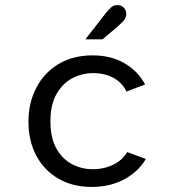

<svg xmlns="http://www.w3.org/2000/svg" viewBox="-20 -726 672 758"><path d="M342.2 12Q265.8 12 209.4 -21.4Q153 -54.7 122.6 -112.8Q92.3 -170.8 92.3 -245.5Q92.3 -319.5 123 -378.9Q153.6 -438.4 210.6 -472.9Q267.5 -507.4 345.9 -507.4Q417.3 -507.4 470.6 -476.8Q523.9 -446.3 553 -392.4L479.5 -364.6Q462 -400.1 427.6 -418.8Q393.2 -437.4 347.4 -437.4Q304.6 -437.4 266 -417.4Q227.5 -397.3 203.3 -355.3Q179.1 -313.2 179.1 -246.7Q179.1 -181 202.9 -139.2Q226.8 -97.3 264.7 -77.7Q302.7 -58 345.3 -58Q391.6 -58 428.1 -76.3Q464.6 -94.6 481.9 -125.7L555.7 -98.5Q539.5 -69.3 509.4 -44.1Q479.4 -18.9 437.4 -3.4Q395.3 12 342.2 12ZM317.1 -570.7 397.3 -673.7Q409.2 -688.6 419.1 -697.2Q429.1 -705.9 443.1 -705.9Q459 -705.9 468.7 -695.8Q478.4 -685.8 478.4 -671.4Q478.4 -658.1 470.8 -647.9Q463.2 -637.6 441.8 -618.9L384.6 -570.7Z"/></svg>

Font: Atkinson Hyperlegible Mono ExtraLight
Style: Regular
Weight: 200
Monospace: yes
Designer: Elliott Scott, Megan Eiswerth, Linus Boman, Theodore Petrosky, Letters from Sweden
Foundry: Applied Design Works, Letters from Sweden
Version: Version 2.001